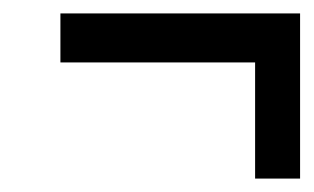

<svg xmlns="http://www.w3.org/2000/svg" viewBox="-20 -414 467 286"><path d="M360 -148H427V-394H70V-321H360Z"/></svg>

Font: Noto Serif ExtraCondensed Black
Style: Italic
Weight: 900
Width: 2
Italic angle: -12°
Designer: Monotype Design Team
Foundry: Monotype Imaging Inc.
Version: Version 2.014